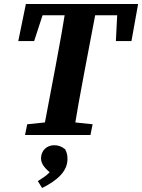

<svg xmlns="http://www.w3.org/2000/svg" viewBox="-20 -677 713 963"><path d="M71.7 -471.1H151.3L211.9 -657L131.2 -600.5H628.2L570.6 -657L561.2 -471.1H639.4L672.7 -657H109.8L71.7 -471.1ZM105.6 0H433.6L444.5 -53.7L302.5 -68.7H260.7L116.5 -53.7L105.6 0ZM193.4 0H347.1C363.8 -103 382.5 -207 402.2 -310.7L468.1 -657H313.7C297 -554 279 -450 259.2 -347L193.4 0ZM191.2 265.9C268.9 227 318.4 181.8 318.4 120.6C318.4 99.2 314.9 87.9 306.9 71.6C286.7 55.9 270.5 51.4 251.5 51.4C215.2 51.4 185.8 77.8 185.8 117.2C185.8 149.1 210.2 173.1 250.7 204.2L260.2 132.7C240.5 185.6 216 202.6 169.7 231.3L191.2 265.9Z"/></svg>

Font: Source Serif Variable
Style: Italic
Weight: 389
Italic angle: -12°
Designer: Frank Grießhammer
Foundry: Adobe Systems Incorporated
Version: Version 3.001;hotconv 1.0.111;makeotfexe 2.5.65597